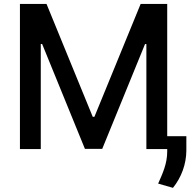

<svg xmlns="http://www.w3.org/2000/svg" viewBox="-20 -747 960 962"><path d="M79.9 -727.3V0H184.3V-526.6H191.1L405.5 -1.1H492.2L706.7 -526.3H713.4V0H817.8V12.1C817.8 72.4 795.8 120 772.4 172.9L846.6 194.2C889.2 141 913 76 913.7 8.2V-64.6H817.8V-727.3H684.7L453.1 -161.9H444.6L213.1 -727.3Z"/></svg>

Font: Margiela Sans Medium
Style: Regular
Weight: 500
Designer: Stefan Endress, Andreas Faust
Version: Version 1.100;FEAKit 1.0